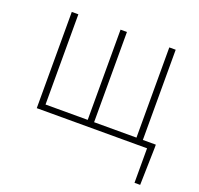

<svg xmlns="http://www.w3.org/2000/svg" viewBox="-125 -663 1023 988"><g transform="rotate(20 386.5 -169.0)"><path d="M105 0H709V189H740L745 -13V-33H674V-527H639V-33H407V-527H372V-33H141V-527H105Z"/></g></svg>

Font: Source Han Sans JP ExtraLight
Style: Regular
Weight: 250
Designer: Ryoko NISHIZUKA 西塚涼子 (kana, bopomofo & ideographs); Paul D. Hunt (Latin, Greek & Cyrillic); Sandoll Communications 산돌커뮤니
Foundry: Adobe
Version: Version 2.001;hotconv 1.0.107;makeotfexe 2.5.65593